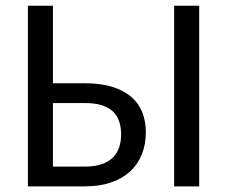

<svg xmlns="http://www.w3.org/2000/svg" viewBox="-20 -662 802 682"><path d="M79.1 0ZM168 -641.6V-366.2H282.2Q338.9 -366.2 379.6 -353.3Q420.4 -340.3 446.8 -317.4Q473.1 -294.4 485.6 -262.7Q498 -231 498 -192.9Q498 -148.9 483.6 -113.3Q469.2 -77.6 441.7 -52.5Q414.1 -27.3 373.8 -13.7Q333.5 0 282.2 0H79.1V-641.6ZM168 -295.9V-70.3H282.2Q316.4 -70.3 340.8 -78.6Q365.2 -86.9 380.6 -102.1Q396 -117.2 403.1 -138.2Q410.2 -159.2 410.2 -184.1Q410.2 -210.4 403.1 -231.4Q396 -252.4 380.6 -266.6Q365.2 -280.8 341.1 -288.3Q316.9 -295.9 282.2 -295.9ZM687.5 0H598.6V-641.6H687.5Z"/></svg>

Font: Carlito
Style: Regular
Weight: 400
Designer: Lukasz Dziedzic
Foundry: tyPoland Lukasz Dziedzic
Version: Version 1.103; Beta1; all basic design good, some composites